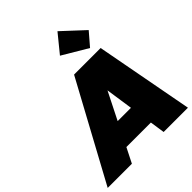

<svg xmlns="http://www.w3.org/2000/svg" viewBox="-268 -1153 1308 1308"><g transform="rotate(-45 386.5 -498.5)"><path d="M523 -107H287L233 0H0L384 -708H640L773 0H539ZM498 -274 469 -471 370 -274ZM589 -759 407 -867 513 -997 669 -852Z"/></g></svg>

Font: Fz Poppins Black
Style: Italic
Weight: 900
Italic angle: -10°
Designer: Ninad Kale (Devanagari), Jonny Pinhorn (Latin)
Foundry: Indian Type Foundry
Version: Vit hóa bi Vntype.Com & FontZin.Com